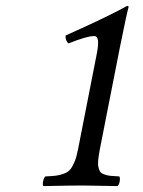

<svg xmlns="http://www.w3.org/2000/svg" viewBox="-20 -628 484 650"><path d="M317.9 -122.1Q314 -100.6 312.5 -86.7Q311 -72.8 313.2 -62.3Q315.4 -51.8 319.3 -46.4Q323.2 -41 333.5 -37.4Q343.8 -33.7 354.2 -32.7Q364.7 -31.7 383.8 -30.8Q387.2 -26.4 385.3 -14.4Q383.3 -2.4 377.9 2Q282.2 0 261.2 0Q220.7 0 127 2Q123.5 -2.4 126 -14.4Q128.4 -26.4 133.8 -30.8Q157.2 -31.7 170.2 -33.4Q183.1 -35.2 197 -40.3Q210.9 -45.4 218.5 -55.2Q226.1 -64.9 232.7 -81.1Q239.3 -97.2 244.1 -122.1L308.1 -448.2Q319.3 -505.9 299.8 -505.9Q273.4 -505.9 211.9 -481Q200.7 -490.7 202.1 -507.8Q351.6 -574.7 410.2 -607.9Q412.1 -607.9 413.1 -607.7Q414.1 -607.4 414.8 -606.4Q415.5 -605.5 415 -603Q409.7 -585.4 386.2 -469.2Z"/></svg>

Font: Linux Libertine G
Style: Italic
Weight: 400
Italic angle: -12°
Designer: Philipp H. Poll
Foundry: Philipp H. Poll
Version: Version 5.1.3